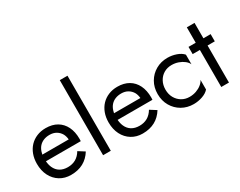

<svg xmlns="http://www.w3.org/2000/svg" viewBox="-92 -1249 2163 1728"><g transform="rotate(-30 989.0 -385.0)"><path d="M253 10Q189 10 139.5 -20.5Q90 -51 62.5 -105Q35 -159 35 -230Q35 -284 51.5 -328Q68 -372 98 -403.5Q128 -435 170 -452.5Q212 -470 263 -470Q331 -470 379.5 -441.5Q428 -413 454 -360Q480 -307 480 -234Q480 -227 479.5 -219.5Q479 -212 479 -210H117Q120 -172 133 -143Q150 -105 183 -85Q216 -65 263 -65Q310 -65 346 -85.5Q382 -106 407 -148L472 -107Q436 -49 381.5 -19.5Q327 10 253 10ZM393 -278Q390 -311 377 -336Q360 -366 331 -383Q302 -400 263 -400Q229 -400 201.5 -389Q174 -378 155 -357Q136 -336 126 -305Q122 -292 119 -278Z M670 -780V0H590V-780Z M998 10Q934 10 884.5 -20.5Q835 -51 807.5 -105Q780 -159 780 -230Q780 -284 796.5 -328Q813 -372 843 -403.5Q873 -435 915 -452.5Q957 -470 1008 -470Q1076 -470 1124.5 -441.5Q1173 -413 1199 -360Q1225 -307 1225 -234Q1225 -227 1224.5 -219.5Q1224 -212 1224 -210H862Q865 -172 878 -143Q895 -105 928 -85Q961 -65 1008 -65Q1055 -65 1091 -85.5Q1127 -106 1152 -148L1217 -107Q1181 -49 1126.5 -19.5Q1072 10 998 10ZM1138 -278Q1135 -311 1122 -336Q1105 -366 1076 -383Q1047 -400 1008 -400Q974 -400 946.5 -389Q919 -378 900 -357Q881 -336 871 -305Q867 -292 864 -278Z M1371 -230Q1371 -182 1391.5 -145Q1412 -108 1447.5 -86.5Q1483 -65 1528 -65Q1565 -65 1597.5 -76.5Q1630 -88 1654 -107.5Q1678 -127 1688 -149V-49Q1664 -21 1619.5 -5.5Q1575 10 1528 10Q1461 10 1407 -21Q1353 -52 1321.5 -106.5Q1290 -161 1290 -230Q1290 -300 1321.5 -354Q1353 -408 1407 -439Q1461 -470 1528 -470Q1575 -470 1619.5 -454.5Q1664 -439 1688 -411V-311Q1678 -334 1654 -353Q1630 -372 1597.5 -383.5Q1565 -395 1528 -395Q1483 -395 1447.5 -374Q1412 -353 1391.5 -315.5Q1371 -278 1371 -230Z M1973 -460V-385H1898V0H1818V-385H1743V-460H1818V-620H1898V-460Z"/></g></svg>

Font: Venryn Sans
Style: Regular
Weight: 400
Designer: Owen Earl, indestructible type* (font) & Cristiano Sobral (main changes)
Version: Version 3.600; ttfautohint (v1.8.3)